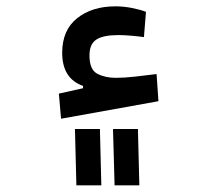

<svg xmlns="http://www.w3.org/2000/svg" viewBox="-20 -357 626 594"><path d="M168.9 10.3 162.1 -67.4 236.8 -84V-91.3Q172.4 -113.8 172.4 -193.8Q172.4 -263.7 218.5 -300.5Q264.6 -337.4 336.9 -337.4Q362.3 -337.4 388.4 -332.3Q414.6 -327.1 431.6 -320.3L425.3 -242.2Q408.2 -244.6 385.3 -246.6Q362.3 -248.5 346.7 -248.5Q299.3 -248.5 278.1 -234.6Q256.8 -220.7 256.8 -185.5Q256.8 -141.6 281 -128.9Q305.2 -116.2 338.4 -116.2Q364.7 -116.2 399.2 -120.1Q433.6 -124 464.4 -127.9L470.2 -43.9ZM216.3 216.3 211.9 42H289.1L293.5 216.3ZM334.5 216.3 329.6 42H406.7L411.1 216.3Z"/></svg>

Font: CaskaydiaMono NF
Style: Regular
Weight: 400
Designer: Aaron Bell
Foundry: Saja Typeworks
Version: Version 2111.001; ttfautohint (v1.8.4);Nerd Fonts 3.1.1